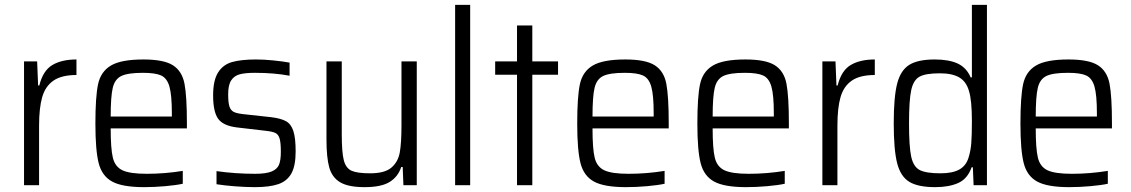

<svg xmlns="http://www.w3.org/2000/svg" viewBox="-20 -763 4660 791"><path d="M79 -510H133L137 -411H142Q157 -472 195.5 -495Q234 -518 295 -518V-454Q234 -454 200.5 -431Q167 -408 154 -363.5Q141 -319 141 -245V0H79Z M750 -234H436Q436 -150 445 -113Q454 -76 484.5 -61.5Q515 -47 585 -47Q659 -47 733 -59V-6Q706 0 661 4Q616 8 574 8Q484 8 442 -15Q400 -38 386.5 -91Q373 -144 373 -254Q373 -364 384 -416Q395 -468 437 -493Q479 -518 571 -518Q655 -518 692.5 -494Q730 -470 740 -418.5Q750 -367 750 -255ZM436 -283H688V-296Q688 -372 678 -406.5Q668 -441 644 -452Q620 -463 569 -463Q507 -463 480 -450Q453 -437 444.5 -401Q436 -365 436 -283Z M872 -4V-58Q950 -47 1031 -47Q1076 -47 1099 -56.5Q1122 -66 1129.5 -84.5Q1137 -103 1137 -137Q1137 -175 1132 -192Q1127 -209 1115 -215Q1103 -221 1076 -224L956 -238Q899 -245 878.5 -274Q858 -303 858 -370Q858 -432 878.5 -464.5Q899 -497 936.5 -507.5Q974 -518 1035 -518Q1068 -518 1107 -514Q1146 -510 1173 -505V-451Q1110 -463 1030 -463Q991 -463 968 -457Q945 -451 932.5 -432Q920 -413 920 -375Q920 -341 925 -325Q930 -309 942 -302.5Q954 -296 980 -293L1099 -280Q1138 -275 1158.5 -263.5Q1179 -252 1188.5 -223.5Q1198 -195 1198 -139Q1198 -80 1180.5 -48.5Q1163 -17 1127 -4.5Q1091 8 1030 8Q992 8 947.5 4.5Q903 1 872 -4Z M1325 -189V-510H1388V-209Q1388 -135 1396.5 -102.5Q1405 -70 1428.5 -59.5Q1452 -49 1505 -49Q1565 -49 1592.5 -72.5Q1620 -96 1627 -135Q1634 -174 1634 -246V-510H1697V0H1642L1639 -75H1633Q1620 -35 1585.5 -13.5Q1551 8 1482 8Q1415 8 1381.5 -12Q1348 -32 1336.5 -73Q1325 -114 1325 -189Z M1855 0V-743H1917V0Z M2110 0V-455H2020V-510H2110V-658H2173V-510H2279V-455H2173V0Z M2735 -234H2421Q2421 -150 2430 -113Q2439 -76 2469.5 -61.5Q2500 -47 2570 -47Q2644 -47 2718 -59V-6Q2691 0 2646 4Q2601 8 2559 8Q2469 8 2427 -15Q2385 -38 2371.5 -91Q2358 -144 2358 -254Q2358 -364 2369 -416Q2380 -468 2422 -493Q2464 -518 2556 -518Q2640 -518 2677.5 -494Q2715 -470 2725 -418.5Q2735 -367 2735 -255ZM2421 -283H2673V-296Q2673 -372 2663 -406.5Q2653 -441 2629 -452Q2605 -463 2554 -463Q2492 -463 2465 -450Q2438 -437 2429.5 -401Q2421 -365 2421 -283Z M3230 -234H2916Q2916 -150 2925 -113Q2934 -76 2964.5 -61.5Q2995 -47 3065 -47Q3139 -47 3213 -59V-6Q3186 0 3141 4Q3096 8 3054 8Q2964 8 2922 -15Q2880 -38 2866.5 -91Q2853 -144 2853 -254Q2853 -364 2864 -416Q2875 -468 2917 -493Q2959 -518 3051 -518Q3135 -518 3172.5 -494Q3210 -470 3220 -418.5Q3230 -367 3230 -255ZM2916 -283H3168V-296Q3168 -372 3158 -406.5Q3148 -441 3124 -452Q3100 -463 3049 -463Q2987 -463 2960 -450Q2933 -437 2924.5 -401Q2916 -365 2916 -283Z M3368 -510H3422L3426 -411H3431Q3446 -472 3484.5 -495Q3523 -518 3584 -518V-454Q3523 -454 3489.5 -431Q3456 -408 3443 -363.5Q3430 -319 3430 -245V0H3368Z M3662 -255Q3662 -363 3676 -418Q3690 -473 3725.5 -495.5Q3761 -518 3831 -518Q3890 -518 3926 -501Q3962 -484 3979 -444H3984V-743H4046V0H3991L3988 -74H3983Q3966 -26 3927.5 -9Q3889 8 3833 8Q3762 8 3726 -14Q3690 -36 3676 -91Q3662 -146 3662 -255ZM3970 -113Q3979 -141 3981.5 -173.5Q3984 -206 3984 -264Q3984 -350 3972 -388Q3961 -427 3932 -444Q3903 -461 3852 -461Q3793 -461 3768 -447Q3743 -433 3734 -391.5Q3725 -350 3725 -255Q3725 -159 3734 -117.5Q3743 -76 3769 -62.5Q3795 -49 3855 -49Q3904 -49 3932 -64.5Q3960 -80 3970 -113Z M4561 -234H4247Q4247 -150 4256 -113Q4265 -76 4295.5 -61.5Q4326 -47 4396 -47Q4470 -47 4544 -59V-6Q4517 0 4472 4Q4427 8 4385 8Q4295 8 4253 -15Q4211 -38 4197.5 -91Q4184 -144 4184 -254Q4184 -364 4195 -416Q4206 -468 4248 -493Q4290 -518 4382 -518Q4466 -518 4503.5 -494Q4541 -470 4551 -418.5Q4561 -367 4561 -255ZM4247 -283H4499V-296Q4499 -372 4489 -406.5Q4479 -441 4455 -452Q4431 -463 4380 -463Q4318 -463 4291 -450Q4264 -437 4255.5 -401Q4247 -365 4247 -283Z"/></svg>

Font: Saira Semi Condensed Light
Style: Regular
Weight: 300
Width: 4
Designer: Hector Gatti with collaboration of the Omnibus-Type team
Foundry: Omnibus-Type
Version: Version 1.001; ttfautohint (v1.8)